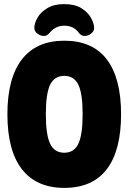

<svg xmlns="http://www.w3.org/2000/svg" viewBox="-20 -906 624 934"><path d="M293 8Q157 8 86.5 -83Q16 -174 16 -350Q16 -526 86.5 -617Q157 -708 293 -708Q430 -708 499.5 -617Q569 -526 569 -350Q569 -174 499.5 -83Q430 8 293 8ZM293 -163Q340 -163 361 -206.5Q382 -250 382 -350Q382 -451 361 -494Q340 -537 293 -537Q245 -537 224 -494Q203 -451 203 -350Q203 -250 224 -206.5Q245 -163 293 -163ZM194 -731Q177 -731 162 -742.5Q147 -754 147 -770Q147 -792 162 -819Q177 -846 209.5 -866Q242 -886 292 -886Q344 -886 376 -866Q408 -846 423 -818.5Q438 -791 438 -770Q438 -754 423 -742.5Q408 -731 391 -731Q375 -731 363 -747Q338 -781 293 -781Q251 -781 224 -749Q215 -739 208.5 -735Q202 -731 194 -731Z"/></svg>

Font: Asap Condensed Black
Style: Regular
Weight: 900
Width: 3
Designer: Pablo Cosgaya
Foundry: Omnibus-Type
Version: Version 3.001; ttfautohint (v1.8.4.7-5d5b)